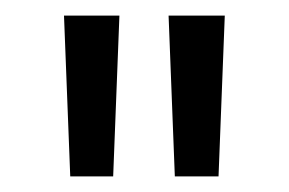

<svg xmlns="http://www.w3.org/2000/svg" viewBox="-20 -714 370 246"><path d="M70 -488H125L133 -694H62ZM204 -488H260L268 -694H196Z"/></svg>

Font: Arthouse Owned
Style: Regular
Weight: 400
Designer: Jeremy Tribby
Foundry: Tribby Type
Version: Version 1.000;PS 001.000;hotconv 1.0.88;makeotf.lib2.5.64775